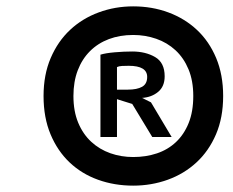

<svg xmlns="http://www.w3.org/2000/svg" viewBox="-20 -753 733 604"><path d="M117 -451Q117 -518 139.5 -570.5Q162 -623 200.5 -659Q239 -695 290.5 -714Q342 -733 399 -733Q458 -733 509.5 -714Q561 -695 599.5 -659Q638 -623 660 -570.5Q682 -518 682 -451Q682 -383 659.5 -330.5Q637 -278 598 -242Q559 -206 507.5 -187.5Q456 -169 399 -169Q340 -169 288.5 -187.5Q237 -206 199 -242Q161 -278 139 -330.5Q117 -383 117 -451ZM211 -451Q211 -403 226 -367Q241 -331 267 -307Q293 -283 327 -271Q361 -259 399 -259Q439 -259 473.5 -270.5Q508 -282 533.5 -306Q559 -330 573.5 -366Q588 -402 588 -451Q588 -499 573 -535Q558 -571 532 -595Q506 -619 471.5 -631Q437 -643 399 -643Q357 -643 322.5 -630Q288 -617 263 -592Q238 -567 224.5 -531.5Q211 -496 211 -451ZM296 -581Q312 -586 341 -588.5Q370 -591 396 -591Q438 -591 468 -573.5Q498 -556 498 -513Q498 -481 477.5 -464Q457 -447 427 -445L455 -431L520 -322H459L396 -426L348 -441V-322H296ZM385 -546Q374 -546 364 -545.5Q354 -545 348 -542V-471H382Q411 -471 427 -480Q443 -489 443 -511Q443 -546 385 -546Z"/></svg>

Font: PT Sans
Style: Bold Italic
Weight: 700
Italic angle: -12°
Designer: A.Korolkova, O.Umpeleva, V.Yefimov
Foundry: ParaType Ltd
Version: Version 2.003W OFL